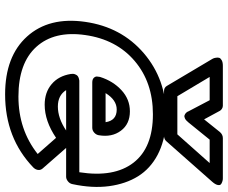

<svg xmlns="http://www.w3.org/2000/svg" viewBox="-88 -742 862 725"><g transform="rotate(90 342.5 -379.0)"><path d="M62 -270Q81.5 -406.7 180.4 -491.5Q279.3 -576.2 418 -576.2Q435.1 -576.2 442.9 -575.2Q512.7 -570.8 564.5 -543.5Q616.2 -516.1 645 -470Q673.8 -423.8 682.4 -360.6Q690.9 -297.4 674.8 -222.2Q672.9 -211.9 664.3 -205.1Q655.8 -198.2 647 -198.2H538.1L616.2 -108.9Q622.6 -101.1 621.1 -91.6Q619.6 -82 611.8 -74.2Q501 32.2 335.9 32.2Q191.9 32.2 117.2 -50.8Q42.5 -133.8 62 -270ZM111.8 -270Q95.2 -153.8 156.2 -85.9Q217.3 -18.1 344.2 -18.1Q469.2 -18.1 561 -90.8L500 -160.2Q436.5 -117.2 375 -117.2Q328.1 -117.2 297.1 -143.6Q266.1 -169.9 258.8 -215.8Q257.3 -225.1 260 -231.9Q262.7 -238.8 266.4 -241.7Q270 -244.6 275.9 -246.3Q281.7 -248 283.7 -248Q285.6 -248 288.1 -248H629.9Q650.4 -379.4 593.8 -452.6Q537.1 -525.9 411.1 -525.9Q290.5 -525.9 209.5 -456.8Q128.4 -387.7 111.8 -270ZM202.1 -750Q201.2 -751.5 200 -754.2Q198.7 -756.8 197.5 -763.9Q196.3 -771 197.8 -776.1Q199.2 -781.2 206.8 -785.6Q214.4 -790 228 -790H378.9Q384.8 -790 390.1 -786.6Q395.5 -783.2 397.9 -778.8L430.2 -719.2L478 -778.8Q487.8 -790 501 -790H651.9Q653.8 -790 657 -789.8Q660.2 -789.6 666.7 -787.4Q673.3 -785.2 676.5 -781.5Q679.7 -777.8 677.7 -769.5Q675.8 -761.2 666 -750L514.2 -578.1Q505.9 -567.9 493.2 -567.9H323.2Q310.5 -567.9 304.2 -578.1ZM270 -740.2 342.8 -618.2H486.8L595.2 -740.2H506.8L441.9 -660.2Q434.1 -650.4 427 -647Q419.9 -643.6 415 -645.3Q410.2 -647 406.7 -650.1Q403.3 -653.3 401.4 -656.7L399.9 -660.2L357.9 -740.2ZM270 -326.2Q285.6 -375.5 320.1 -407.2Q354.5 -439 399.9 -439Q447.8 -439 473.1 -405Q498.5 -371.1 490.2 -321.8Q488.8 -312 480.5 -304.4Q472.2 -296.9 461.9 -296.9H291Q278.8 -296.9 273.2 -303Q267.6 -309.1 268.6 -315.7Q269.5 -322.3 270 -326.2ZM319.8 -198.2Q339.4 -167 381.8 -167Q425.8 -167 472.2 -198.2ZM331.1 -347.2H440.9Q434.6 -389.2 393.1 -389.2Q356.9 -389.2 331.1 -347.2Z"/></g></svg>

Font: Trueno ExtraBold Outline
Style: Italic
Weight: 800
Width: 6
Designer: Julieta Ulanovsky
Foundry: Julieta Ulanovsky
Version: Version 3.001b | FøM Fix